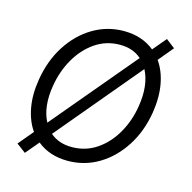

<svg xmlns="http://www.w3.org/2000/svg" viewBox="-91 -658 773 774"><g transform="rotate(15 295.5 -271.0)"><path d="M78.1 24.5 39.8 -4.3 92 -66.4Q65.3 -104.4 55.6 -157.8Q45.8 -211.3 56.5 -275.6Q70 -358 110.3 -420.5Q150.6 -483 209.5 -518.1Q268.5 -553.3 337.7 -553.3Q414.1 -553.3 465.6 -511L512.8 -567.1L550.1 -538.4L498.2 -476.2Q525.2 -438.2 535 -384.6Q544.7 -331 534.4 -266Q521 -184.3 480.6 -121.8Q440.3 -59.3 381.4 -24.1Q322.4 11 252.8 11Q176.5 11 125 -31.2ZM253.9 -46.9Q311.8 -46.9 357.6 -77.9Q403.4 -109 433.2 -161Q463.1 -213.1 473 -275.6Q487.9 -365.8 456.3 -426.5L164.1 -77.8Q199.6 -46.9 253.9 -46.9ZM134.2 -116.5 426.5 -464.5Q391.3 -495.7 337 -495.7Q279.5 -495.7 233.7 -464.3Q187.9 -432.9 158 -380.7Q128.2 -328.5 117.9 -266Q103 -176.5 134.2 -116.5Z"/></g></svg>

Font: Inter Light  BETA
Style: Italic
Weight: 300
Italic angle: 9.39999°
Designer: Rasmus Andersson
Foundry: rsms
Version: Version 3.011;git-f93a4a705